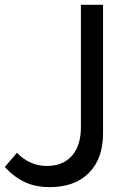

<svg xmlns="http://www.w3.org/2000/svg" viewBox="-37 -770 525 805"><path d="M170.9 14.6Q114.3 14.6 69.1 -5.6Q23.9 -25.9 -17.1 -69.8L34.2 -129.4Q87.4 -74.2 159.2 -74.2Q227.1 -74.2 264.6 -116.9Q302.2 -159.7 302.2 -236.8V-750H395V-210.9Q395 -104.5 335.7 -44.9Q276.4 14.6 170.9 14.6Z"/></svg>

Font: Spartan MB Med
Style: Regular
Weight: 500
Designer: Matt Bailey, Mirko Velimirovic
Foundry: Matt Bailey
Version: Version 1.005